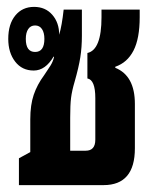

<svg xmlns="http://www.w3.org/2000/svg" viewBox="-20 -538 453 558"><path d="M35 0V-78L68 -96V-191Q68 -233 78 -262.5Q88 -292 108 -319Q119 -335 126.5 -347Q134 -359 137 -372L136 -374Q112 -333 78 -333Q44 -333 24 -359Q4 -385 4 -425Q4 -468 24.5 -493Q45 -518 79 -518Q112 -518 132 -495Q152 -472 152 -437Q160 -464 165 -510H218V-434Q218 -401 213.5 -372Q209 -343 197 -301Q189 -274 186.5 -253.5Q184 -233 184 -196V-100H229Q257 -100 257 -132V-253Q257 -306 234 -310V-384Q275 -393 275 -488V-510H386V-488Q386 -426 368 -391Q350 -356 315 -344V-341Q372 -318 372 -236V-107Q372 0 281 0ZM82 -387Q109 -387 109 -425Q109 -443 102 -453.5Q95 -464 82 -464Q69 -464 62 -453.5Q55 -443 55 -425Q55 -387 82 -387Z"/></svg>

Font: Noto Sans Thai Looped UI Condensed
Style: Bold
Weight: 700
Width: 3
Designer: Cadson Demak Team
Foundry: Cadson Demak Co., Ltd.
Version: Version 1.000